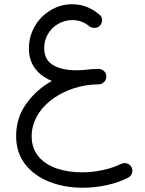

<svg xmlns="http://www.w3.org/2000/svg" viewBox="-20 -592 689 912"><path d="M56.6 53.7C56.6 106.9 71.3 152.3 100.1 189C128.9 225.6 167.5 252.9 215.8 272C263.7 290.5 315.9 299.8 372.1 299.8C409.7 299.8 447.8 295.9 486.3 287.6C524.9 279.3 559.1 267.1 588.9 252C606.4 242.7 608.9 226.6 608.9 218.8C608.9 213.4 607.4 208 605 202.6C595.7 185.1 579.1 182.6 571.3 182.6C565.9 182.6 560.5 184.1 555.2 186.5C530.3 198.7 501.5 208.5 468.3 215.8C434.6 223.1 401.4 226.6 368.7 226.6C325.2 226.6 285.2 220.2 249 208C176.8 182.6 130.4 132.3 130.4 55.7C130.4 -80.6 270.5 -174.8 408.2 -189C409.2 -189.5 410.2 -189.5 411.6 -189.5C428.7 -190.9 439.5 -190.9 449.7 -191.4C451.2 -191.4 452.6 -191.4 454.1 -191.9C455.1 -191.9 456.1 -191.9 456.5 -192.4C463.4 -193.8 469.2 -197.3 474.1 -202.1C474.6 -202.6 474.6 -203.1 475.1 -203.6H475.6C481.4 -210 484.4 -217.8 484.9 -227.1V-230C484.4 -243.2 478.5 -253.4 466.3 -259.8C460.9 -263.2 455.6 -264.6 449.2 -264.6H446.3C425.8 -264.6 405.3 -263.2 384.8 -260.3C369.1 -258.8 355 -258.3 341.8 -258.3C295.9 -258.3 259.3 -266.6 231.4 -283.2C203.6 -299.8 189.9 -326.7 189.9 -364.3C189.9 -440.4 253.9 -496.6 322.8 -496.6C355.5 -496.6 383.3 -485.8 407.2 -464.8C414.1 -461.4 420.9 -459.5 427.7 -459.5C433.1 -459.5 447.8 -459.5 458 -474.6C462.4 -481 464.8 -487.8 464.8 -495.1C464.8 -499.5 465.3 -515.1 448.2 -525.4C412.1 -556.2 370.1 -571.8 322.3 -571.8C286.1 -571.8 252.4 -562.5 221.2 -543.9C158.7 -506.8 117.2 -440.4 117.2 -360.4C117.2 -285.6 160.6 -234.4 226.6 -207.5C177.2 -180.2 136.7 -144 105 -99.6C72.8 -55.2 56.6 -3.9 56.6 53.7Z"/></svg>

Font: Mikhak
Style: Regular
Weight: 400
Designer: Amin Abedi
Version: Version 3.2